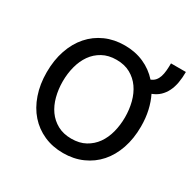

<svg xmlns="http://www.w3.org/2000/svg" viewBox="-137 -724 872 872"><g transform="rotate(30 299.0 -288.0)"><path d="M598 -586.6Q598 -556.1 593.4 -530Q588.8 -503.9 578.5 -483Q568.2 -462 552 -446.7Q535.9 -431.5 512.4 -422.6Q528.4 -390.3 536.9 -352.3Q545.5 -314.3 545.5 -269.9Q545.5 -206.7 527.7 -154.7Q509.9 -102.6 477.5 -65.9Q445 -29.1 399.3 -8.9Q353.7 11.4 298.3 11.4Q242.9 11.4 197.4 -8.9Q152 -29.1 119.5 -65.9Q87 -102.6 69.1 -154.7Q51.1 -206.7 51.1 -269.9Q51.1 -333.8 69.1 -386Q87 -438.2 119.5 -475.1Q152 -512.1 197.4 -532.3Q242.9 -552.6 298.3 -552.6Q353.3 -552.6 398.4 -532.7Q443.5 -512.8 476.2 -476.2Q490.4 -481.9 498.9 -492Q507.5 -502.1 512.1 -516.3Q516.7 -530.5 518.3 -548.3Q519.9 -566.1 519.9 -586.6ZM298.3 -63.9Q340.6 -63.9 371.3 -80.8Q402 -97.7 422.1 -125.9Q442.1 -154.1 451.9 -191.6Q461.6 -229 461.6 -269.9Q461.6 -311.1 451.9 -348.5Q442.1 -386 422.1 -414.6Q402 -443.2 371.3 -460.2Q340.6 -477.3 298.3 -477.3Q256.4 -477.3 225.5 -460.2Q194.6 -443.2 174.5 -414.6Q154.5 -386 144.7 -348.5Q134.9 -311.1 134.9 -269.9Q134.9 -229 144.7 -191.6Q154.5 -154.1 174.5 -125.9Q194.6 -97.7 225.5 -80.8Q256.4 -63.9 298.3 -63.9Z"/></g></svg>

Font: Fast_Sans
Style: Regular
Weight: 400
Designer: Rasmus Andersson
Foundry: rsms
Version: Version 3.018;git-588b23468